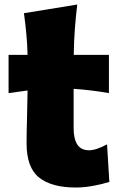

<svg xmlns="http://www.w3.org/2000/svg" viewBox="-20 -817 530 853"><path d="M316.4 16.1Q210 16.1 154.1 -27.8Q98.1 -71.8 98.1 -180.2Q98.1 -230 99.9 -286.1Q101.6 -342.3 102.5 -415L18.1 -403.3V-573.2H102.5Q101.1 -624 96.9 -667.7Q92.8 -711.4 86.4 -758.3L323.2 -796.9Q316.4 -739.3 312.5 -687.3Q308.6 -635.3 307.6 -573.2H463.9V-403.3Q424.8 -410.2 385 -415Q345.2 -419.9 307.1 -422.4V-248.5Q307.1 -200.2 323.5 -174.8Q339.8 -149.4 376.5 -149.4Q392.1 -149.4 413.3 -156.7Q434.6 -164.1 455.6 -175.8L465.8 -8.8Q441.9 -1 399.2 7.6Q356.4 16.1 316.4 16.1Z"/></svg>

Font: Pinar-DS1-FD ExtraBold
Style: Regular
Weight: 800
Designer: Amin Abedi
Version: Version 2.000